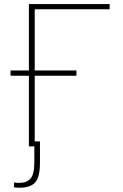

<svg xmlns="http://www.w3.org/2000/svg" viewBox="-20 -710 597 931"><path d="M31.2 -342.8V-368.2H120.1V-690.4H511.7V-665H148.4V-368.2H350.6V-342.8H148.4V-24.4H173.8V77.1Q173.8 148.4 150.9 174.3Q127.9 200.2 75.2 200.2Q56.6 200.2 47.9 198.2V174.8Q55.7 176.8 74.2 176.8Q109.4 176.8 127.9 155.8Q146.5 134.8 146.5 78.1V0H120.1V-342.8Z"/></svg>

Font: Gothic A1 Thin
Style: Regular
Weight: 250
Designer: HanYang I&C Co.,Ltd.
Foundry: HanYang I&C Co.,Ltd.
Version: Version 2.50